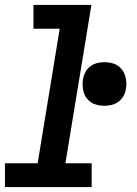

<svg xmlns="http://www.w3.org/2000/svg" viewBox="-31 -755 551 775"><path d="M339 0H-11V-96H121L210 -639H104V-735H338L233 -96H339ZM391 -328Q377 -328 363 -331Q349 -334 338 -341Q327 -348 319 -358.5Q311 -369 307 -382Q303 -395 302.5 -409Q302 -423 304 -437Q307 -452 314.5 -465.5Q322 -479 334.5 -488Q347 -497 361.5 -500.5Q376 -504 390 -504Q404 -504 418 -501Q432 -498 443 -491Q454 -484 462 -473.5Q470 -463 474 -450Q478 -437 479 -423Q480 -409 477 -395Q475 -380 467 -366.5Q459 -353 446.5 -344Q434 -335 419.5 -331.5Q405 -328 391 -328Z"/></svg>

Font: Iosevka Oblique
Style: Bold
Weight: 700
Italic angle: -9°
Monospace: yes
Designer: Belleve Invis
Foundry: Belleve Invis
Version: Version 32.5.0; ttfautohint (v1.8.4)